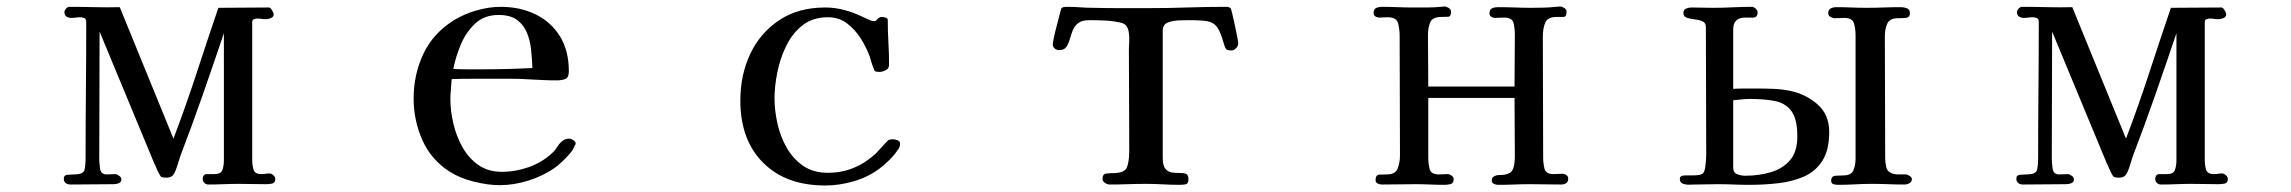

<svg xmlns="http://www.w3.org/2000/svg" viewBox="-20 -565 7040 590"><path d="M826 -16Q826 -3 816.5 -1Q807 1 797 1Q776 1 755.5 0.5Q735 0 714 0Q691 0 667 1Q643 2 620 2Q613 2 608 -3Q603 -8 603 -14Q603 -30 616 -30Q629 -30 639 -30Q659 -30 663.5 -43Q668 -56 668 -72V-463Q636 -368 603 -273.5Q570 -179 534 -85Q530 -73 524 -53.5Q518 -34 511 -26Q507 -22 502 -20.5Q497 -19 492 -19Q488 -19 484 -19.5Q480 -20 476 -21Q474 -22 469 -31Q464 -40 460 -50Q456 -60 454 -63L286 -468Q286 -371 285.5 -273.5Q285 -176 285 -78Q285 -65 287.5 -47Q290 -29 308 -29Q315 -29 321 -29.5Q327 -30 334 -30Q339 -30 346 -25Q353 -20 353 -14Q353 -5 345 -2Q337 1 329 1L196 2Q188 2 182 -2.5Q176 -7 176 -16Q176 -27 188 -28Q200 -29 207 -29Q236 -29 239.5 -42.5Q243 -56 243 -80Q243 -185 244 -289.5Q245 -394 245 -498Q245 -507 239 -509.5Q233 -512 226 -512Q219 -512 213 -511Q207 -510 200 -510Q191 -510 184.5 -514Q178 -518 178 -528Q178 -533 183 -538.5Q188 -544 193 -544Q232 -544 270.5 -543Q309 -542 348 -543L513 -139Q551 -239 584 -340Q617 -441 651 -541Q689 -541 728 -541.5Q767 -542 806 -542Q811 -542 816 -533.5Q821 -525 821 -521Q821 -513 812.5 -509.5Q804 -506 797 -506Q790 -506 784 -507Q778 -508 771 -508Q766 -508 760.5 -506Q755 -504 755 -497V-74Q755 -58 759 -44Q763 -30 783 -30Q790 -30 796 -31Q802 -32 809 -32Q814 -32 820 -26.5Q826 -21 826 -16Z M1616 -356Q1615 -384 1612 -412.5Q1609 -441 1599 -465Q1589 -489 1568.5 -504Q1548 -519 1512 -519Q1468 -519 1440 -492.5Q1412 -466 1396 -428Q1380 -390 1373 -353Q1396 -352 1418 -352Q1440 -352 1462 -352Q1500 -352 1538.5 -353Q1577 -354 1616 -356ZM1749 -124Q1749 -120 1746 -118Q1743 -107 1731.5 -93.5Q1720 -80 1706.5 -67.5Q1693 -55 1683 -48Q1648 -24 1603.5 -10Q1559 4 1516 4Q1479 4 1435.5 -7Q1392 -18 1361 -38Q1304 -75 1277.5 -135.5Q1251 -196 1251 -262Q1251 -336 1281 -399.5Q1311 -463 1375 -503Q1406 -522 1444.5 -533Q1483 -544 1518 -544Q1579 -544 1626.5 -520.5Q1674 -497 1701 -453Q1728 -409 1728 -346Q1728 -327 1717.5 -322.5Q1707 -318 1690 -318Q1669 -318 1648.5 -319Q1628 -320 1608 -321Q1580 -323 1552.5 -323Q1525 -323 1496 -323Q1464 -323 1432 -323Q1400 -323 1368 -322Q1367 -306 1365.5 -290.5Q1364 -275 1364 -260Q1364 -225 1373 -186Q1382 -147 1401 -113Q1420 -79 1450 -58Q1480 -37 1522 -37Q1564 -37 1605 -51.5Q1646 -66 1677 -95Q1686 -103 1693 -114.5Q1700 -126 1710 -133Q1718 -139 1729 -139Q1734 -139 1741.5 -134.5Q1749 -130 1749 -124Z M2746 -123Q2746 -117 2743.5 -112Q2741 -107 2737 -102Q2729 -89 2711 -71.5Q2693 -54 2680 -45Q2646 -20 2602 -7.5Q2558 5 2516 5Q2395 5 2325 -65Q2255 -135 2255 -256Q2255 -335 2285.5 -399.5Q2316 -464 2374.5 -503Q2433 -542 2516 -542Q2545 -542 2573.5 -534.5Q2602 -527 2627 -515Q2634 -512 2646.5 -506Q2659 -500 2666 -500Q2672 -500 2677 -507Q2683 -513 2691 -513Q2694 -513 2701 -511Q2708 -509 2708 -504Q2708 -470 2710 -435.5Q2712 -401 2712 -366Q2712 -354 2701.5 -349Q2691 -344 2682 -344Q2678 -344 2672.5 -345Q2667 -346 2666 -351Q2662 -360 2659 -370Q2656 -380 2653 -390Q2643 -418 2625.5 -446Q2608 -474 2583 -493Q2558 -512 2524 -512Q2478 -512 2446.5 -487.5Q2415 -463 2396 -424Q2377 -385 2368.5 -342Q2360 -299 2360 -263Q2360 -226 2369 -185.5Q2378 -145 2397.5 -111Q2417 -77 2448 -55.5Q2479 -34 2524 -34Q2607 -34 2671 -93Q2675 -97 2683.5 -106.5Q2692 -116 2700.5 -125Q2709 -134 2711 -135Q2715 -137 2724 -137Q2730 -137 2738 -134Q2746 -131 2746 -123Z M3785 -431Q3785 -424 3778.5 -417Q3772 -410 3764 -410Q3751 -410 3747.5 -414.5Q3744 -419 3741 -430Q3731 -466 3720.5 -481Q3710 -496 3691.5 -499.5Q3673 -503 3638 -503Q3626 -503 3605.5 -502.5Q3585 -502 3569 -496Q3553 -490 3553 -471V-80Q3553 -56 3561 -46.5Q3569 -37 3581 -35Q3593 -33 3604.5 -33.5Q3616 -34 3624 -31Q3632 -28 3632 -14Q3632 -1 3624.5 1Q3617 3 3606 3Q3580 3 3553.5 1.5Q3527 0 3501 0Q3473 0 3445.5 1Q3418 2 3390 2Q3383 2 3375.5 -3Q3368 -8 3368 -15Q3368 -30 3378.5 -31.5Q3389 -33 3400 -33Q3436 -33 3443 -51Q3450 -69 3450 -100V-139Q3450 -207 3449.5 -274.5Q3449 -342 3449 -409Q3449 -423 3450 -436Q3451 -449 3449 -462Q3448 -476 3441.5 -485Q3435 -494 3421 -496Q3398 -501 3374 -502Q3350 -503 3327 -503Q3304 -503 3292.5 -493.5Q3281 -484 3276 -470.5Q3271 -457 3267 -443.5Q3263 -430 3256.5 -420.5Q3250 -411 3234 -411Q3227 -411 3221 -416Q3215 -421 3215 -429Q3215 -432 3218 -447Q3221 -462 3226 -481Q3231 -500 3235 -515.5Q3239 -531 3240 -535Q3242 -542 3247.5 -543Q3253 -544 3260 -544Q3280 -544 3299.5 -542.5Q3319 -541 3339 -541Q3381 -540 3423 -540Q3465 -540 3507 -540Q3568 -540 3628 -542Q3688 -544 3749 -544Q3757 -544 3761 -540Q3763 -539 3766.5 -523.5Q3770 -508 3774.5 -488Q3779 -468 3782 -451.5Q3785 -435 3785 -431Z M4799 -16Q4799 -6 4792.5 -2Q4786 2 4777 2Q4753 2 4729.5 1.5Q4706 1 4682 1Q4657 1 4633 2Q4609 3 4584 3Q4577 3 4570.5 0Q4564 -3 4564 -11Q4564 -19 4571 -23Q4578 -27 4585 -27Q4618 -27 4626.5 -40.5Q4635 -54 4635 -85Q4635 -130 4634.5 -175Q4634 -220 4634 -264H4369V-82Q4369 -63 4373 -46Q4377 -29 4402 -29Q4409 -29 4415.5 -29.5Q4422 -30 4429 -30Q4434 -30 4440.5 -25.5Q4447 -21 4447 -15Q4447 -2 4438 0.5Q4429 3 4419 3Q4397 3 4375 2Q4353 1 4330 1Q4305 1 4279 1.5Q4253 2 4227 2Q4220 2 4213.5 -1Q4207 -4 4207 -12Q4207 -28 4219.5 -28.5Q4232 -29 4242 -29Q4268 -29 4275 -47.5Q4282 -66 4282 -87Q4282 -179 4281.5 -271Q4281 -363 4281 -454Q4281 -476 4276 -494Q4271 -512 4244 -512Q4238 -512 4231.5 -511.5Q4225 -511 4219 -511Q4212 -511 4206.5 -514.5Q4201 -518 4201 -525Q4201 -537 4209 -540.5Q4217 -544 4227 -544Q4250 -544 4274 -543Q4298 -542 4321 -542Q4342 -542 4364 -542Q4386 -542 4407 -544Q4410 -544 4413 -544.5Q4416 -545 4419 -545Q4425 -545 4432 -540.5Q4439 -536 4439 -529Q4439 -514 4430 -513.5Q4421 -513 4410 -513Q4382 -513 4375 -496.5Q4368 -480 4368 -457Q4368 -417 4368.5 -378Q4369 -339 4369 -299H4634Q4634 -339 4634.5 -378.5Q4635 -418 4635 -458Q4635 -477 4631 -494Q4627 -511 4602 -511Q4595 -511 4588.5 -510.5Q4582 -510 4575 -510Q4568 -510 4562.5 -513.5Q4557 -517 4557 -524Q4557 -536 4565 -539.5Q4573 -543 4583 -543Q4609 -543 4635 -542Q4661 -541 4686 -541Q4705 -541 4723.5 -541.5Q4742 -542 4761 -544Q4764 -544 4767.5 -544.5Q4771 -545 4774 -545Q4780 -545 4787 -540.5Q4794 -536 4794 -529Q4794 -513 4784.5 -513Q4775 -513 4764 -513Q4736 -513 4728.5 -495.5Q4721 -478 4721 -453Q4721 -361 4721.5 -268Q4722 -175 4722 -82Q4722 -64 4726 -47Q4730 -30 4754 -30Q4761 -30 4767.5 -30.5Q4774 -31 4781 -31Q4788 -31 4793.5 -27Q4799 -23 4799 -16Z M5503 -146Q5503 -199 5485 -223.5Q5467 -248 5434.5 -254.5Q5402 -261 5357 -261Q5344 -261 5331.5 -259.5Q5319 -258 5306 -257V-50Q5306 -34 5318.5 -29.5Q5331 -25 5343 -25Q5384 -25 5420.5 -35.5Q5457 -46 5480 -72Q5503 -98 5503 -146ZM5601 -159Q5601 -104 5580 -71Q5559 -38 5523.5 -22.5Q5488 -7 5444.5 -2Q5401 3 5357 3Q5332 3 5307.5 2Q5283 1 5258 1Q5242 1 5225 1.5Q5208 2 5191 2Q5184 2 5172.5 2.5Q5161 3 5151.5 -0.5Q5142 -4 5142 -15Q5142 -26 5158 -26Q5174 -26 5181 -26Q5204 -26 5211.5 -31Q5219 -36 5221 -59Q5223 -75 5223 -90Q5223 -105 5223 -120Q5223 -211 5222.5 -301.5Q5222 -392 5222 -482Q5222 -495 5211.5 -499.5Q5201 -504 5187.5 -505.5Q5174 -507 5163.5 -510.5Q5153 -514 5153 -525Q5153 -535 5161 -538.5Q5169 -542 5177 -542Q5194 -542 5210.5 -541.5Q5227 -541 5243 -541Q5273 -541 5303.5 -542.5Q5334 -544 5364 -544Q5369 -544 5375 -538.5Q5381 -533 5381 -528Q5381 -511 5367.5 -511Q5354 -511 5343 -511Q5306 -511 5306 -475V-292Q5324 -293 5342 -293Q5360 -293 5378 -293Q5404 -293 5429.5 -292Q5455 -291 5480 -286Q5529 -276 5565 -244.5Q5601 -213 5601 -159ZM5855 -15Q5855 -6 5847.5 -2Q5840 2 5832 2Q5807 2 5782 1Q5757 0 5732 0Q5706 0 5680 1.5Q5654 3 5628 3Q5621 3 5614 1Q5607 -1 5607 -10Q5607 -24 5621 -25Q5635 -26 5645 -26Q5669 -26 5675.5 -42Q5682 -58 5682 -78V-457Q5682 -477 5677 -493.5Q5672 -510 5647 -510Q5640 -510 5633 -509.5Q5626 -509 5618 -509Q5612 -509 5605 -513Q5598 -517 5598 -524Q5598 -535 5605.5 -539Q5613 -543 5623 -543Q5646 -543 5669 -542Q5692 -541 5715 -541Q5742 -541 5768.5 -542Q5795 -543 5822 -543Q5831 -543 5840 -539.5Q5849 -536 5849 -525Q5849 -511 5836 -510Q5823 -509 5812 -509Q5787 -509 5779.5 -492.5Q5772 -476 5772 -454Q5772 -360 5772.5 -266.5Q5773 -173 5773 -79Q5773 -67 5776 -52.5Q5779 -38 5792 -33Q5801 -29 5813.5 -29Q5826 -29 5836 -29Q5841 -29 5848 -24.5Q5855 -20 5855 -15Z M6826 -16Q6826 -3 6816.5 -1Q6807 1 6797 1Q6776 1 6755.5 0.5Q6735 0 6714 0Q6691 0 6667 1Q6643 2 6620 2Q6613 2 6608 -3Q6603 -8 6603 -14Q6603 -30 6616 -30Q6629 -30 6639 -30Q6659 -30 6663.5 -43Q6668 -56 6668 -72V-463Q6636 -368 6603 -273.5Q6570 -179 6534 -85Q6530 -73 6524 -53.5Q6518 -34 6511 -26Q6507 -22 6502 -20.5Q6497 -19 6492 -19Q6488 -19 6484 -19.5Q6480 -20 6476 -21Q6474 -22 6469 -31Q6464 -40 6460 -50Q6456 -60 6454 -63L6286 -468Q6286 -371 6285.5 -273.5Q6285 -176 6285 -78Q6285 -65 6287.5 -47Q6290 -29 6308 -29Q6315 -29 6321 -29.5Q6327 -30 6334 -30Q6339 -30 6346 -25Q6353 -20 6353 -14Q6353 -5 6345 -2Q6337 1 6329 1L6196 2Q6188 2 6182 -2.5Q6176 -7 6176 -16Q6176 -27 6188 -28Q6200 -29 6207 -29Q6236 -29 6239.5 -42.5Q6243 -56 6243 -80Q6243 -185 6244 -289.5Q6245 -394 6245 -498Q6245 -507 6239 -509.5Q6233 -512 6226 -512Q6219 -512 6213 -511Q6207 -510 6200 -510Q6191 -510 6184.5 -514Q6178 -518 6178 -528Q6178 -533 6183 -538.5Q6188 -544 6193 -544Q6232 -544 6270.5 -543Q6309 -542 6348 -543L6513 -139Q6551 -239 6584 -340Q6617 -441 6651 -541Q6689 -541 6728 -541.5Q6767 -542 6806 -542Q6811 -542 6816 -533.5Q6821 -525 6821 -521Q6821 -513 6812.5 -509.5Q6804 -506 6797 -506Q6790 -506 6784 -507Q6778 -508 6771 -508Q6766 -508 6760.5 -506Q6755 -504 6755 -497V-74Q6755 -58 6759 -44Q6763 -30 6783 -30Q6790 -30 6796 -31Q6802 -32 6809 -32Q6814 -32 6820 -26.5Q6826 -21 6826 -16Z"/></svg>

Font: Kaisei Decol Medium
Style: Regular
Weight: 500
Designer: Font-Kai, 金井和夫
Foundry: KAZUO KANAI
Version: Version 5.003